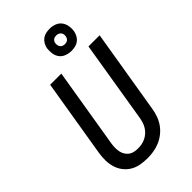

<svg xmlns="http://www.w3.org/2000/svg" viewBox="-290 -1077 1180 1180"><g transform="rotate(-45 300.0 -486.5)"><path d="M255 8Q224 8 194 2.5Q164 -3 139 -18Q114 -33 96.5 -56Q79 -79 70.5 -107Q62 -135 61.5 -165.5Q61 -196 66 -227L150 -735H247L161 -214Q158 -196 158 -179Q158 -162 161 -146Q164 -130 172.5 -116Q181 -102 193.5 -92.5Q206 -83 222.5 -79.5Q239 -76 256 -76Q272 -76 288.5 -79Q305 -82 320.5 -89.5Q336 -97 349.5 -109Q363 -121 372.5 -136Q382 -151 387 -167Q392 -183 395 -199L483 -735H580L489 -185Q485 -159 475.5 -132.5Q466 -106 450 -83Q434 -60 411 -41.5Q388 -23 362 -12Q336 -1 308.5 3.5Q281 8 255 8ZM391 -789Q368 -789 346.5 -797Q325 -805 312 -822Q299 -839 295.5 -862Q292 -885 295 -908Q298 -924 306.5 -939Q315 -954 328.5 -964Q342 -974 358.5 -977.5Q375 -981 391 -981Q414 -981 435 -973Q456 -965 469 -948Q482 -931 486 -908Q490 -885 486 -862Q483 -846 474.5 -831Q466 -816 452.5 -806Q439 -796 423 -792.5Q407 -789 391 -789ZM390 -847Q396 -847 403 -848.5Q410 -850 415 -854Q420 -858 423.5 -864Q427 -870 428 -876Q430 -885 428.5 -894Q427 -903 421.5 -909.5Q416 -916 408 -919.5Q400 -923 391 -923Q385 -923 378 -921.5Q371 -920 366 -916Q361 -912 357.5 -906Q354 -900 353 -894Q352 -885 353.5 -876Q355 -867 360 -860.5Q365 -854 373 -850.5Q381 -847 390 -847Z"/></g></svg>

Font: Iosevka Custom Medium
Style: Italic
Weight: 500
Italic angle: -9°
Designer: Belleve Invis
Foundry: Belleve Invis
Version: Version 27.0.1